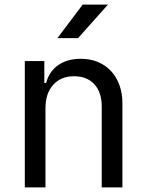

<svg xmlns="http://www.w3.org/2000/svg" viewBox="-20 -816 640 836"><path d="M88 0V-550H173V-455H181Q194 -505 233.5 -532.5Q273 -560 332 -560Q373 -560 406.5 -546Q440 -532 463.5 -506.5Q487 -481 500 -445.5Q513 -410 513 -366V0H423V-351Q423 -414 391 -449Q359 -484 302 -484Q245 -484 211.5 -446.5Q178 -409 178 -345V0ZM320 -650H230L340 -796H450Z"/></svg>

Font: JetBrainsMono NF
Style: Regular
Weight: 400
Monospace: yes
Designer: Philipp Nurullin, Konstantin Bulenkov
Foundry: JetBrains
Version: Version 1.0.2; ttfautohint (v1.8.3)